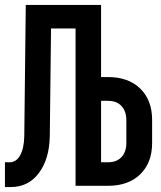

<svg xmlns="http://www.w3.org/2000/svg" viewBox="-28 -750 648 775"><path d="M-8 5V-95H11Q38 -95 53.5 -123.5Q69 -152 70 -200L76 -730H380V-439H408Q490 -439 538 -392.5Q586 -346 586 -266V-173Q586 -93 538 -46.5Q490 0 408 0H277V-635H178L173 -200Q171 -107 128.5 -51Q86 5 16 5ZM380 -95H408Q443 -95 462.5 -116Q482 -137 482 -173V-264Q482 -301 462.5 -322Q443 -343 408 -343H380Z"/></svg>

Font: NKDuy Mono
Style: Bold
Weight: 700
Monospace: yes
Designer: NKDuy
Foundry: NKDuy
Version: Version 2.251; ttfautohint (v1.8.4.7-5d5b)